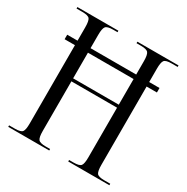

<svg xmlns="http://www.w3.org/2000/svg" viewBox="-164 -859 970 998"><g transform="rotate(30 321.0 -359.5)"><path d="M18 0V-9H53Q88 -9 97 -21Q106 -33 106 -71V-541H44V-568H106V-648Q106 -686 97 -698Q88 -710 53 -710H18V-719H264V-710H238Q203 -710 193.5 -698Q184 -686 184 -648V-568H458V-648Q458 -686 448.5 -698Q439 -710 404 -710H378V-719H625V-710H589Q554 -710 545 -698Q536 -686 536 -648V-568H598V-541H536V-71Q536 -33 545 -21Q554 -9 589 -9H625V0H378V-9H405Q440 -9 449 -21Q458 -33 458 -71V-369H184V-71Q184 -33 193.5 -21Q203 -9 238 -9H264V0ZM458 -541H184V-387H458Z"/></g></svg>

Font: FoglihtenNo06
Style: Regular
Weight: 500
Designer: gluk (gluksza@wp.pl)
Foundry: gluk (gluksza@wp.pl)
Version: Version 0.76